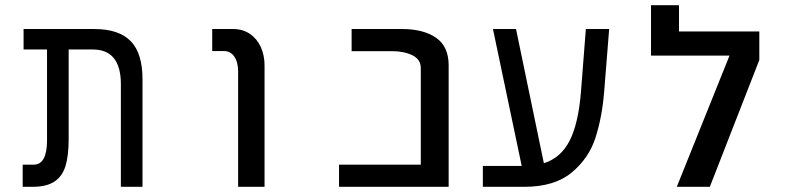

<svg xmlns="http://www.w3.org/2000/svg" viewBox="-20 -721 3040 741"><path d="M338 -530H245V-185Q245 -120 232.8 -80.2Q220.5 -40.5 190 -20.2Q159.5 0 105.5 0H67.5V-85.5H110Q161.5 -85.5 161.5 -180V-530H71V-609H343.5Q439 -609 484.5 -562.2Q530 -515.5 530 -414.5V0H446.5V-396Q446.5 -530 338 -530Z M844 -524H799V-609H879.5Q917 -609 944.5 -590.2Q972 -571.5 986.5 -539.5Q1001 -507.5 1001 -468.5V0H899V-444.5Q899 -481.5 884.2 -502.8Q869.5 -524 844 -524Z M1288.5 -85.5H1604V-458Q1604 -491.5 1572 -507.5Q1540 -523.5 1493 -523.5H1337V-609H1531.5Q1614.5 -609 1663 -575.2Q1711.5 -541.5 1711.5 -469V0H1288.5Z M1843.5 -80.5H1993.5L1882.5 -609H1971.5L2079 -91Q2144 -111.5 2178 -177.2Q2212 -243 2222 -365L2241 -609H2331L2311.5 -365Q2303.5 -268 2278 -189Q2252.5 -110 2186.2 -55Q2120 0 2003 0H1843.5Z M2910.5 -599.5V-489.5L2719.5 0H2592L2795.5 -506.5H2492.5V-701H2600.5V-599.5Z"/></svg>

Font: JuliaMono
Style: Regular
Weight: 400
Monospace: yes
Designer: cormullion
Foundry: corm
Version: Version 0.055; ttfautohint (v1.8.4)